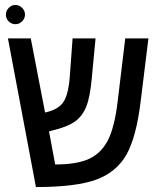

<svg xmlns="http://www.w3.org/2000/svg" viewBox="-20 -755 640 780"><path d="M163.1 -297.9Q216.3 -309.6 236.8 -339.4Q257.3 -369.1 263.2 -439.9L274.9 -599.1H368.2L353 -439Q346.2 -361.8 330.8 -322.8Q315.4 -283.7 284.7 -261.5Q253.9 -239.3 189.9 -224.1L179.2 -221.2L204.1 -86.9Q293.9 -86.9 343.3 -110.4Q392.6 -133.8 419.2 -187Q445.8 -240.2 458 -342.8L488.8 -599.1H583L551.8 -346.2Q534.2 -198.7 493.9 -127.2Q453.6 -55.7 371.3 -25.4Q289.1 4.9 126 4.9L12.2 -599.1H105ZM3.9 -695.8Q3.9 -710.9 15.4 -722.9Q26.9 -734.9 42.5 -734.9Q58.1 -734.9 69.8 -723.1Q81.5 -711.4 81.5 -695.8Q81.5 -680.2 70.1 -668.5Q58.6 -656.7 42.5 -656.7Q26.9 -656.7 15.4 -668Q3.9 -679.2 3.9 -695.8Z"/></svg>

Font: Liberation Mono
Style: Regular
Weight: 400
Monospace: yes
Designer: Steve Matteson
Foundry: Ascender Corporation
Version: Version 2.1.5